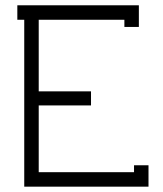

<svg xmlns="http://www.w3.org/2000/svg" viewBox="-20 -699 611 719"><path d="M445.8 -625H125V-356.9H320.8V-304.2H125V-54.2H481.9V-80.1H536.1V0H70.8V-625H44.9V-679.2H500V-598.1H445.8Z"/></svg>

Font: Rawengulk
Style: Demibold
Weight: 600
Version: Version 0.92